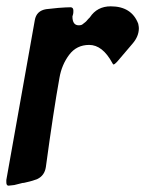

<svg xmlns="http://www.w3.org/2000/svg" viewBox="-34 -590 459 607"><path d="M325 -386Q324 -387 322 -389L321 -391Q290 -448 248 -448Q208 -448 184.5 -416.5Q161 -385 154 -344Q135 -239 111 -62Q107 -35 84 -24Q68 -18 59 -16L42 -12Q37 -12 31 -10L11 -5Q-5 -3 -7 -3Q-14 -3 -14 -14V-21L76 -526Q81 -556 112 -561L150 -565Q176 -567 189 -567Q198 -567 198 -556Q198 -548 197 -545L195 -538Q195 -510 215 -510Q224 -510 228 -514L238 -522Q243 -527 245 -530L250 -535Q273 -570 316 -570Q382 -570 403 -515Q405 -505 405 -501Q405 -475 385 -452L339 -398Q336 -394 329 -388L327 -387L326 -386Z"/></svg>

Font: Bangerz Fix
Style: Regular
Weight: 400
Designer: vernon adams
Foundry: Vernon Adams
Version: Version 2.10;December 28, 2023;FontCreator 13.0.0.2683 64-bi